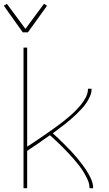

<svg xmlns="http://www.w3.org/2000/svg" viewBox="-51 -984 571 1004"><path d="M68 -815 -31 -954 -15 -964 82 -833 179 -964 195 -954 95 -815ZM72 0V-735H91V-217Q110 -229 129 -242Q148 -255 166.5 -267.5Q185 -280 203.5 -293Q222 -306 240 -319Q258 -332 276 -346Q294 -360 311 -374.5Q328 -389 344 -405Q360 -421 374 -438.5Q388 -456 398.5 -476.5Q409 -497 409 -520H428Q428 -500 420 -481.5Q412 -463 401 -446.5Q390 -430 376.5 -415.5Q363 -401 348.5 -387Q334 -373 319 -360Q304 -347 288.5 -335Q273 -323 257 -311Q241 -299 225 -287Q242 -272 258.5 -256Q275 -240 291 -224Q307 -208 322.5 -191.5Q338 -175 352.5 -157.5Q367 -140 380.5 -122Q394 -104 406 -84.5Q418 -65 427 -44Q436 -23 436 0H417Q417 -22 408 -42.5Q399 -63 387.5 -82Q376 -101 362.5 -118.5Q349 -136 334.5 -152.5Q320 -169 305 -185Q290 -201 274.5 -216.5Q259 -232 243 -247Q227 -262 210 -277Q181 -256 151 -235.5Q121 -215 91 -195V0Z"/></svg>

Font: Iosevka Curly Thin
Style: Regular
Weight: 100
Monospace: yes
Designer: Belleve Invis
Foundry: Belleve Invis
Version: Version 22.1.2; ttfautohint (v1.8.4)